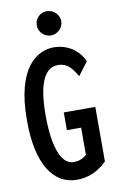

<svg xmlns="http://www.w3.org/2000/svg" viewBox="-91 -858 558 918"><g transform="rotate(-10 187.5 -398.5)"><path d="M204 -690C236 -690 264 -717 264 -749C264 -781 236 -808 204 -808C171 -808 145 -782 145 -749C145 -717 172 -690 204 -690ZM207 11C258 11 308 -7 353 -52V-317H200V-231H269V-99C251 -82 229 -75 206 -75C150 -75 112 -153 112 -319C112 -491 156 -545 211 -545C261 -545 281 -510 303 -475L351 -539C326 -596 272 -631 207 -632C130 -632 18 -572 20 -306C20 -103 89 11 207 11Z"/></g></svg>

Font: Inconsolata Condensed
Style: Bold
Weight: 700
Width: 3
Monospace: yes
Designer: Raph Levien, Cyreal, Brenton Simpson
Foundry: Raph Levien, Cyreal, Google
Version: Version 3.100